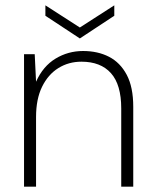

<svg xmlns="http://www.w3.org/2000/svg" viewBox="-20 -699 577 719"><path d="M70 0V-496H110L115 -393Q141 -451 188 -479.5Q235 -508 291 -508Q346 -508 388 -486.5Q430 -465 454.5 -419Q479 -373 479 -299V0H434V-293Q434 -382 395.5 -425Q357 -468 285 -468Q237 -468 198.5 -444Q160 -420 137.5 -374Q115 -328 115 -261V0ZM279 -555 150 -640V-679L279 -596L408 -679V-640Z"/></svg>

Font: DM Sans 24pt ExtraLight
Style: Regular
Weight: 250
Designer: Colophon Foundry, Jonny Pinhorn
Foundry: Colophon Foundry
Version: Version 4.004;gftools[0.9.30]